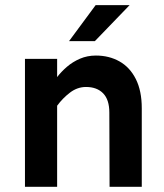

<svg xmlns="http://www.w3.org/2000/svg" viewBox="-20 -720 633 740"><path d="M402.3 0 401.4 -286.1Q401.4 -335.9 377.4 -360.4Q353.5 -384.8 311.5 -384.8Q278.3 -384.8 250 -363.3Q221.7 -341.8 200.2 -312.5V-422.9Q215.8 -443.4 237.8 -462.4Q259.8 -481.4 288.1 -493.7Q316.4 -505.9 349.6 -505.9Q400.4 -505.9 440.4 -483.4Q480.5 -460.9 503.4 -415.5Q526.4 -370.1 526.4 -302.7V0ZM76.2 0V-493.2H200.2V0ZM246.1 -561.5 348.6 -700.2H479.5L345.7 -561.5Z"/></svg>

Font: Sen
Style: Bold
Weight: 700
Designer: Kosal Sen, Philatype
Foundry: Philatype
Version: Version 2.000;gftools[0.9.31]